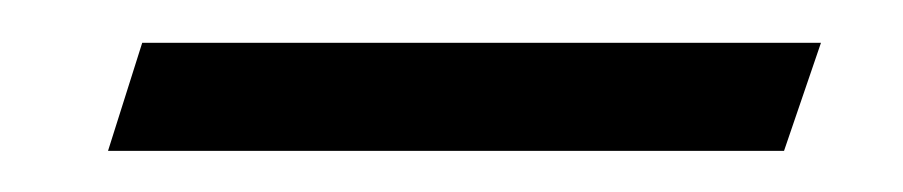

<svg xmlns="http://www.w3.org/2000/svg" viewBox="-20 -281 428 91"><path d="M31.2 -209.5 47.4 -260.7H369.1L351.6 -209.5Z"/></svg>

Font: Elstob Grade
Style: Italic
Weight: 400
Italic angle: -20°
Designer: Peter S. Baker
Version: Version 1.015